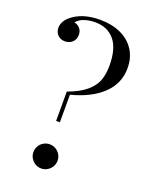

<svg xmlns="http://www.w3.org/2000/svg" viewBox="-148 -862 755 956"><g transform="rotate(20 229.5 -384.0)"><path d="M424.3 -602.1Q424.3 -520 364.3 -463.4Q304.2 -406.7 199.7 -379.9V-233.9H179.7V-389.2Q243.2 -412.6 277.3 -442.1Q311.5 -471.7 323.5 -505.6Q335.4 -539.6 335.4 -583Q335.4 -673.8 298.1 -718Q260.7 -762.2 195.3 -762.2Q166.5 -762.2 139.9 -753.9Q113.3 -745.6 97.7 -726.1Q116.7 -722.2 128.2 -708.7Q139.6 -695.3 139.6 -674.8Q139.6 -650.4 123.8 -635.7Q107.9 -621.1 84.5 -621.1Q61.5 -621.1 46.6 -636Q31.7 -650.9 31.7 -673.8Q31.7 -714.4 78.6 -746.1Q131.3 -782.2 214.4 -782.2Q276.9 -782.2 324.2 -760.5Q371.6 -738.8 397.9 -698Q424.3 -657.2 424.3 -602.1ZM254.4 -49.8Q254.4 -32.7 245.8 -18.1Q237.3 -3.4 222.4 5.4Q207.5 14.2 190.4 14.2Q173.3 14.2 158.4 5.4Q143.6 -3.4 135 -18.1Q126.5 -32.7 126.5 -49.8Q126.5 -66.9 135 -81.8Q143.6 -96.7 158.4 -105.2Q173.3 -113.8 190.4 -113.8Q207.5 -113.8 222.4 -105.2Q237.3 -96.7 245.8 -81.8Q254.4 -66.9 254.4 -49.8Z"/></g></svg>

Font: TypoPRO Playfair Display SC
Style: Regular
Weight: 400
Designer: Claus Eggers Sørensen
Foundry: Claus Eggers Sørensen
Version: Version 1.004;PS 001.004;hotconv 1.0.70;makeotf.lib2.5.58329